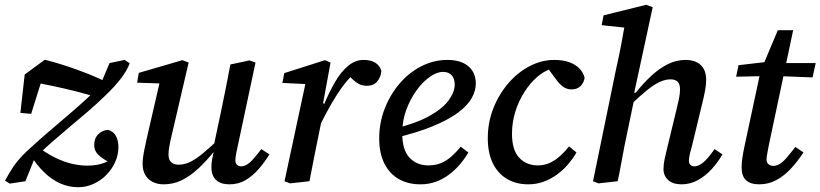

<svg xmlns="http://www.w3.org/2000/svg" viewBox="-20 -756 3423 801"><path d="M306 25Q268 25 233 10Q198 -5 165.5 -36Q133 -67 103 -115L131 -148Q171 -118 208 -99.5Q245 -81 279 -73Q313 -65 345 -65Q366 -65 383 -68Q400 -71 414.5 -76.5Q429 -82 442 -89L438 -64L430 -82Q403 -97 388 -112.5Q373 -128 373 -151Q373 -179 390 -196Q407 -213 431 -214Q453 -208 463.5 -189Q474 -170 474 -142Q474 -110 460.5 -80Q447 -50 424 -26.5Q401 -3 370.5 11Q340 25 306 25ZM86 0 21 10 1 -2Q16 -31 36 -61Q56 -91 95 -128Q133 -163 171 -196Q209 -229 247.5 -261.5Q286 -294 323.5 -327.5Q361 -361 397 -398L437 -493L500 -506L521 -492Q511 -464 486 -430.5Q461 -397 419 -357Q382 -321 344.5 -289Q307 -257 270 -226Q233 -195 197 -163.5Q161 -132 125 -97ZM65 -285 83 -445 167 -507Q214 -495 259 -480Q304 -465 348.5 -447.5Q393 -430 436 -408L385 -350Q340 -364 296.5 -375Q253 -386 208.5 -395.5Q164 -405 113 -415L168 -466L110 -281Z M663 13Q636 13 616 2.5Q596 -8 585.5 -27Q575 -46 575 -72Q575 -96 581 -126Q587 -156 593 -182L652 -438L674 -407L552 -411L559 -452L741 -505L767 -495L698 -199Q694 -182 690.5 -166.5Q687 -151 685 -137Q683 -123 683 -111Q683 -90 694 -79.5Q705 -69 725 -69Q749 -69 772.5 -80Q796 -91 825.5 -115.5Q855 -140 895 -177L900 -130H878Q842 -85 807.5 -53Q773 -21 738 -4Q703 13 663 13ZM937 13Q901 13 881.5 -5Q862 -23 862 -59Q862 -75 865 -92Q868 -109 873 -130H868L904 -300Q914 -347 923 -393.5Q932 -440 941 -487L1021 -504L1046 -495L974 -157Q969 -136 965.5 -117Q962 -98 962 -87Q962 -76 968.5 -69Q975 -62 986 -62Q1004 -62 1022.5 -78.5Q1041 -95 1070 -134L1104 -112Q1083 -78 1058 -49.5Q1033 -21 1003.5 -4Q974 13 937 13Z M1314 -232 1308 -316H1330Q1352 -369 1377 -412.5Q1402 -456 1432 -481Q1462 -506 1497 -506Q1527 -506 1545.5 -494.5Q1564 -483 1571 -461Q1569 -434 1553.5 -416Q1538 -398 1511 -398Q1490 -398 1474 -407.5Q1458 -417 1441 -435L1425 -452L1479 -445L1450 -442Q1428 -421 1406.5 -391.5Q1385 -362 1362.5 -323Q1340 -284 1314 -232ZM1167 0 1260 -434 1283 -404 1158 -410 1166 -451 1336 -505 1359 -495 1328 -326 1336 -318 1316 -226Q1304 -169 1293 -112.5Q1282 -56 1271 0L1190 9Z M1734 13Q1683 13 1644.5 -8.5Q1606 -30 1584 -73Q1562 -116 1562 -179Q1562 -244 1585 -303Q1608 -362 1647.5 -408Q1687 -454 1738.5 -480Q1790 -506 1846 -506Q1903 -506 1934 -479.5Q1965 -453 1965 -407Q1965 -377 1947.5 -346Q1930 -315 1890 -285.5Q1850 -256 1784.5 -229Q1719 -202 1622 -179L1620 -218Q1716 -241 1772 -272.5Q1828 -304 1852.5 -338.5Q1877 -373 1877 -403Q1877 -428 1864.5 -442Q1852 -456 1828 -456Q1802 -456 1772.5 -435Q1743 -414 1717 -378Q1691 -342 1674.5 -296.5Q1658 -251 1658 -201Q1658 -130 1688.5 -98Q1719 -66 1767 -66Q1799 -66 1823 -77Q1847 -88 1866.5 -106Q1886 -124 1902 -144L1934 -120Q1919 -94 1898.5 -70Q1878 -46 1852.5 -27Q1827 -8 1797.5 2.5Q1768 13 1734 13Z M2184 13Q2134 13 2096 -9Q2058 -31 2036.5 -74Q2015 -117 2015 -180Q2015 -246 2038.5 -305Q2062 -364 2101.5 -409.5Q2141 -455 2190.5 -480.5Q2240 -506 2292 -506Q2329 -506 2355 -496.5Q2381 -487 2397 -470.5Q2413 -454 2419 -432Q2416 -411 2402 -397Q2388 -383 2364 -383Q2344 -383 2328 -395Q2312 -407 2296 -430L2256 -484H2309V-468H2277Q2249 -459 2220.5 -434.5Q2192 -410 2168 -372.5Q2144 -335 2130 -290.5Q2116 -246 2116 -198Q2116 -130 2146 -98Q2176 -66 2224 -66Q2252 -66 2275 -77Q2298 -88 2317.5 -106Q2337 -124 2354 -145L2385 -120Q2370 -94 2349 -69.5Q2328 -45 2302 -26.5Q2276 -8 2246.5 2.5Q2217 13 2184 13Z M2477 9 2454 0 2550 -467Q2562 -520 2571.5 -569.5Q2581 -619 2590 -672L2621 -637L2490 -651L2498 -692L2676 -736L2703 -726L2623 -356L2627 -348L2601 -223Q2593 -186 2585.5 -148.5Q2578 -111 2571.5 -74Q2565 -37 2557 0ZM2823 13Q2787 13 2767.5 -5Q2748 -23 2748 -51Q2748 -72 2753 -93.5Q2758 -115 2764 -141L2802 -298Q2808 -322 2812.5 -344Q2817 -366 2817 -383Q2817 -405 2807 -415Q2797 -425 2777 -425Q2756 -425 2732 -414Q2708 -403 2678.5 -379Q2649 -355 2610 -318V-369H2632Q2664 -409 2697.5 -440Q2731 -471 2766.5 -488.5Q2802 -506 2839 -506Q2881 -506 2903.5 -484.5Q2926 -463 2926 -423Q2926 -401 2921 -375.5Q2916 -350 2910 -326L2868 -152Q2862 -131 2858 -114Q2854 -97 2854 -86Q2854 -75 2860 -68.5Q2866 -62 2877 -62Q2894 -62 2914 -78.5Q2934 -95 2961 -134L2994 -112Q2975 -79 2949 -50.5Q2923 -22 2891.5 -4.5Q2860 13 2823 13Z M3051 -436 3061 -484 3198 -500V-493H3383L3370 -433L3192 -440L3189 -439ZM3147 13Q3111 13 3092.5 -4Q3074 -21 3074 -57Q3074 -77 3077 -97.5Q3080 -118 3086 -146L3153 -459L3225 -630H3289L3188 -153Q3184 -131 3181 -116Q3178 -101 3178 -91Q3178 -78 3186 -71Q3194 -64 3206 -64Q3219 -64 3232 -71.5Q3245 -79 3260.5 -96.5Q3276 -114 3298 -143L3332 -120Q3307 -82 3279 -52Q3251 -22 3218.5 -4.5Q3186 13 3147 13Z"/></svg>

Font: Source Serif 4 Medium
Style: Italic
Weight: 500
Italic angle: -12°
Designer: Frank Grießhammer
Foundry: Adobe Systems Incorporated
Version: Version 4.004;hotconv 1.0.116;makeotfexe 2.5.65601